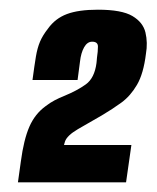

<svg xmlns="http://www.w3.org/2000/svg" viewBox="-20 -613 323 396"><path d="M17 -237 23 -280Q29 -325 40.5 -351.5Q52 -378 74 -394Q83 -401 92.5 -406Q102 -411 112 -415Q139 -426 157 -439Q175 -452 179 -483Q179 -485 179.5 -488Q180 -491 180 -494Q182 -507 182 -517Q182 -527 170 -527Q160 -527 153.5 -515.5Q147 -504 145 -486L140 -448H47Q51 -478 54 -496Q57 -514 62.5 -527Q68 -540 79 -554Q94 -575 118 -584Q142 -593 182 -593Q231 -593 253 -580Q275 -567 280 -546Q285 -525 281 -502Q276 -461 262.5 -438Q249 -415 230.5 -401.5Q212 -388 190 -375Q168 -362 153.5 -354Q139 -346 130.5 -340Q122 -334 117 -327Q115 -324 114 -321Q113 -318 112 -314H251L240 -237Z"/></svg>

Font: Alumni Sans Thin Black
Style: Italic
Weight: 900
Italic angle: -8°
Version: Version 1.016